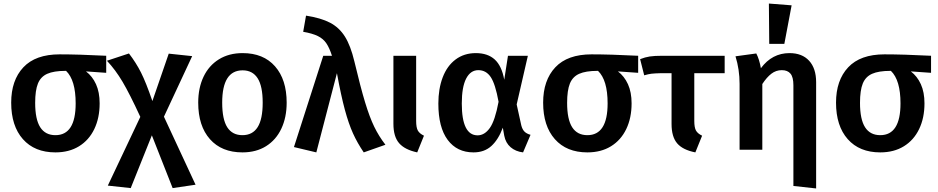

<svg xmlns="http://www.w3.org/2000/svg" viewBox="-20 -843 5280 1081"><path d="M578 -433 464 -441Q500 -414 520.5 -369Q541 -324 541 -261Q541 -179 511 -116.5Q481 -54 425 -19.5Q369 15 292 15Q175 15 109 -59.5Q43 -134 43 -265Q43 -391 111.5 -464Q180 -537 316 -537Q422 -537 578 -529ZM406 -261Q406 -392 352 -444H349Q283 -444 246 -427.5Q209 -411 193.5 -372.5Q178 -334 178 -264Q178 -171 206.5 -126.5Q235 -82 292 -82Q406 -82 406 -261Z M1081 197 952 216 835 -81 716 216 587 202 770 -185Q710 -315 670 -382.5Q630 -450 582 -501L706 -542Q746 -490 774 -434.5Q802 -379 838 -274L930 -541L1062 -527L903 -186Z M1594 -265Q1594 -182 1564 -118.5Q1534 -55 1478 -20Q1422 15 1345 15Q1228 15 1162 -59.5Q1096 -134 1096 -265Q1096 -348 1126 -411Q1156 -474 1212.5 -509Q1269 -544 1346 -544Q1463 -544 1528.5 -469.5Q1594 -395 1594 -265ZM1231 -265Q1231 -171 1259.5 -126.5Q1288 -82 1345 -82Q1402 -82 1430.5 -127Q1459 -172 1459 -265Q1459 -358 1430.5 -402.5Q1402 -447 1346 -447Q1231 -447 1231 -265Z M1975 -498Q2010 -351 2035.5 -267Q2061 -183 2087 -129.5Q2113 -76 2150 -28L2028 15Q1992 -38 1967.5 -92Q1943 -146 1921.5 -225.5Q1900 -305 1877 -431L1761 15L1635 -15L1800 -529H1849Q1835 -573 1817.5 -599Q1800 -625 1769.5 -640Q1739 -655 1687 -664L1703 -755Q1787 -742 1838.5 -715Q1890 -688 1922 -637Q1954 -586 1975 -498Z M2323 -162Q2323 -125 2332.5 -108Q2342 -91 2367 -79L2329 15Q2259 0 2227 -37Q2195 -74 2195 -146V-529H2323Z M2819 -394 2840 -529H2952L2889 -255L2915 -137Q2921 -114 2933 -102Q2945 -90 2967 -84L2925 15Q2883 10 2855 -14Q2827 -38 2819 -79L2811 -124Q2786 -57 2746.5 -21Q2707 15 2646 15Q2553 15 2500.5 -55.5Q2448 -126 2448 -260Q2448 -343 2472.5 -407.5Q2497 -472 2545 -508Q2593 -544 2659 -544Q2726 -544 2765.5 -508Q2805 -472 2819 -394ZM2580 -260Q2580 -81 2669 -81Q2708 -81 2737.5 -122Q2767 -163 2787 -270Q2769 -370 2743 -409Q2717 -448 2673 -448Q2629 -448 2604.5 -400.5Q2580 -353 2580 -260Z M3573 -433 3459 -441Q3495 -414 3515.5 -369Q3536 -324 3536 -261Q3536 -179 3506 -116.5Q3476 -54 3420 -19.5Q3364 15 3287 15Q3170 15 3104 -59.5Q3038 -134 3038 -265Q3038 -391 3106.5 -464Q3175 -537 3311 -537Q3417 -537 3573 -529ZM3401 -261Q3401 -392 3347 -444H3344Q3278 -444 3241 -427.5Q3204 -411 3188.5 -372.5Q3173 -334 3173 -264Q3173 -171 3201.5 -126.5Q3230 -82 3287 -82Q3401 -82 3401 -261Z M3889 -431V-162Q3889 -125 3898.5 -108Q3908 -91 3933 -79L3895 15Q3824 1 3792.5 -36Q3761 -73 3761 -145V-431H3703Q3665 -430 3648 -428Q3631 -426 3607 -419L3584 -510Q3612 -521 3638 -525Q3664 -529 3710 -529H4060V-431Z M4575 -380V218L4447 204V-363Q4447 -409 4430.5 -428.5Q4414 -448 4382 -448Q4349 -448 4323 -428Q4297 -408 4272 -370V0H4144V-371Q4144 -452 4121 -526L4238 -542Q4255 -510 4264 -459Q4327 -544 4425 -544Q4496 -544 4535.5 -501Q4575 -458 4575 -380ZM4437 -813 4396 -596H4311L4309 -823Z M5222 -433 5108 -441Q5144 -414 5164.5 -369Q5185 -324 5185 -261Q5185 -179 5155 -116.5Q5125 -54 5069 -19.5Q5013 15 4936 15Q4819 15 4753 -59.5Q4687 -134 4687 -265Q4687 -391 4755.5 -464Q4824 -537 4960 -537Q5066 -537 5222 -529ZM5050 -261Q5050 -392 4996 -444H4993Q4927 -444 4890 -427.5Q4853 -411 4837.5 -372.5Q4822 -334 4822 -264Q4822 -171 4850.5 -126.5Q4879 -82 4936 -82Q5050 -82 5050 -261Z"/></svg>

Font: Fira Sans Medium
Style: Regular
Weight: 500
Designer: bBox Type GmbH & Carrois Corporate GbR & Edenspiekermann AG
Foundry: bBox Type GmbH & Carrois Corporate GbR & Edenspiekermann AG
Version: Version 4.301